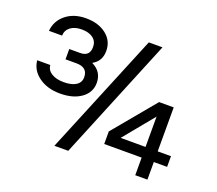

<svg xmlns="http://www.w3.org/2000/svg" viewBox="-112 -810 1090 964"><g transform="rotate(20 433.5 -328.0)"><path d="M167 -427V-482H225Q276 -482 276 -532Q276 -562 254 -579Q232 -596 193 -596Q156 -596 133.5 -579Q111 -562 110 -533H40Q45 -588 87.5 -622Q130 -656 194 -656Q261 -656 303 -623Q345 -590 345 -536Q345 -481 299 -456Q355 -429 355 -369Q355 -318 312 -287Q269 -256 199 -256Q131 -256 85.5 -289Q40 -322 35 -374H105Q107 -347 132 -331.5Q157 -316 197 -316Q239 -316 262.5 -331Q286 -346 286 -374Q286 -427 225 -427ZM531 -650H604L337 0H263ZM760 -94V0H695V-94H495V-161L682 -386H760V-151H831V-94ZM695 -151V-313L562 -151Z"/></g></svg>

Font: Overused Grotesk
Style: Italic
Weight: 400
Italic angle: -10°
Version: Version 0.003